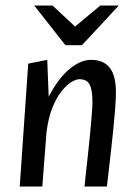

<svg xmlns="http://www.w3.org/2000/svg" viewBox="-20 -680 495 700"><path d="M51.9 0 82.9 -448 152.3 -461.8 157.5 -327.4Q192.5 -394.4 233.1 -428.1Q273.7 -461.8 311.7 -461.8Q357.4 -461.8 380 -433.1Q402.6 -404.3 402.6 -344.2Q402.6 -320.2 399.9 -283.4Q397.1 -246.7 392.7 -204.1Q388.3 -161.5 383.6 -120.5Q378.8 -79.5 375.2 -47.2Q371.6 -15 369.8 0H288.2Q289.4 -14 292.7 -44.4Q295.9 -74.7 300.2 -112.3Q304.5 -149.9 308.1 -188.2Q311.7 -226.6 314.3 -258.5Q317 -290.5 317 -307.7Q317 -353.7 306.4 -372.5Q295.8 -391.2 269.7 -391.2Q257.5 -391.2 240.3 -380.9Q223.2 -370.6 204.6 -347.6Q186.1 -324.6 171.1 -287.6Q156.2 -250.5 149.5 -197.7L134.3 0ZM218.6 -515.1 104.9 -659.7H171.7L253.8 -583.2L345.5 -659.7H413L278.7 -515.1Z"/></svg>

Font: Ancizar Sans Thin
Style: Italic
Weight: 100
Italic angle: -4°
Designer: Cesar Puertas, Viviana Monsalve, Julian Moncada, Julian Prieto, Jose Castro, Mariel Hernandez, Felipe Aragon, Sara Alarc
Version: Version 8.100